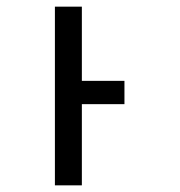

<svg xmlns="http://www.w3.org/2000/svg" viewBox="-20 -557 540 577"><path d="M145 -537H226V-314H354V-244H226V0H145Z"/></svg>

Font: Noto Sans Mono UI Cond
Style: Regular
Weight: 400
Width: 3
Monospace: yes
Designer: Monotype Design team
Foundry: Monotype Imaging Inc.
Version: Version 1.000